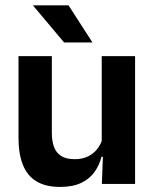

<svg xmlns="http://www.w3.org/2000/svg" viewBox="-20 -706 594 737"><path d="M179 -490.5V-195.5Q179 -165 187.2 -142.2Q195.5 -119.5 214.8 -107.2Q234 -95 266.5 -95Q296 -95 317.5 -105.5Q339 -116 353 -133.8Q367 -151.5 373.5 -173.5L393.5 -104H369.5Q361.5 -72 342.8 -45.8Q324 -19.5 291.8 -4Q259.5 11.5 211 11.5Q155 11.5 119.8 -10Q84.5 -31.5 67.8 -73.5Q51 -115.5 51 -177V-490.5ZM498.5 -490.5V0H371L375.5 -119L370.5 -129.5V-490.5ZM243 -685.5 334 -544.5V-543H226L107.5 -684V-685.5Z"/></svg>

Font: Anek Gujarati Medium SemiBold
Style: Regular
Weight: 600
Version: Version 1.003